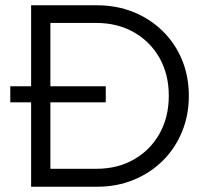

<svg xmlns="http://www.w3.org/2000/svg" viewBox="-20 -708 789 728"><path d="M19 -381H381V-320H19ZM143 0V-68H345Q426 -68 488 -103.5Q550 -139 585 -201.5Q620 -264 620 -345Q620 -426 585 -488Q550 -550 488 -585.5Q426 -621 345 -621H145V-688H347Q422 -688 485.5 -662.5Q549 -637 596.5 -590.5Q644 -544 670 -481.5Q696 -419 696 -344Q696 -271 670 -208Q644 -145 597 -98.5Q550 -52 486.5 -26Q423 0 349 0ZM98 0V-688H171V0Z"/></svg>

Font: Outfit Thin Light
Style: Regular
Weight: 300
Version: Version 1.100;gftools[0.9.27]